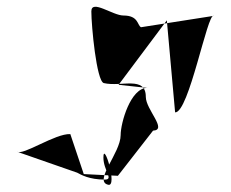

<svg xmlns="http://www.w3.org/2000/svg" viewBox="-20 -641 671 557"><path d="M29 -201C47 -189 140 -254 184 -252L223 -136L322 -131L424 -262C467 -264 403 -323 403 -360C403 -422 332 -388 281 -400C260 -406 245 -566 245 -608C245 -644 307 -596 338 -596C382 -596 378 -568 389 -562L600 -595C582 -606 528 -313 488 -315L464 -582L324 -395L407 -386C359 -386 330 -285 330 -249C330 -197 250 -115 294 -105C322 -98 280 -234 280 -184C280 -146 311 -120 284 -120C239 -120 215 -134 204 -140Z"/></svg>

Font: Interstorm
Style: Regular
Weight: 400
Version: Version 0.7